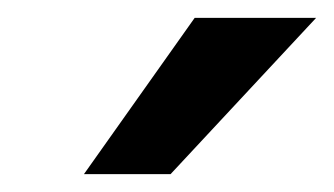

<svg xmlns="http://www.w3.org/2000/svg" viewBox="-20 -695 374 215"><path d="M334 -675 171 -500H74L198 -675Z"/></svg>

Font: Overused Grotesk SemiBold
Style: Italic
Weight: 600
Italic angle: -10°
Version: Version 0.003